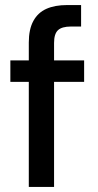

<svg xmlns="http://www.w3.org/2000/svg" viewBox="-20 -740 387 760"><path d="M94 0V-572Q94 -624 112 -657Q130 -690 163.5 -705Q197 -720 246 -720H301V-635H261Q225 -635 209.5 -620.5Q194 -606 194 -570V0ZM21 -416V-501H313V-416Z"/></svg>

Font: DMSans_18ptMedium
Style: Regular
Weight: 500
Designer: Colophon Foundry, Jonny Pinhorn
Foundry: Colophon Foundry
Version: Version 4.004;gftools[0.9.30]